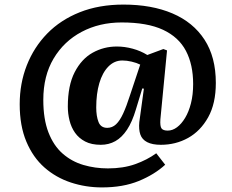

<svg xmlns="http://www.w3.org/2000/svg" viewBox="-20 -613 1014 838"><path d="M425 205Q354 205 289 183.5Q224 162 174 118Q124 74 95 5Q66 -64 66 -158Q66 -249 97 -328Q128 -407 186 -466.5Q244 -526 328 -559.5Q412 -593 519 -593Q642 -593 732.5 -554.5Q823 -516 872.5 -440Q922 -364 922 -251Q922 -161 888.5 -101Q855 -41 801 -11Q747 19 682 19Q645 19 622.5 7.5Q600 -4 592.5 -26Q585 -48 588 -80L608 -226L601 -227L573 -135Q557 -81 534.5 -47Q512 -13 483.5 3Q455 19 420 19Q379 19 351.5 4.5Q324 -10 307.5 -33.5Q291 -57 283.5 -87Q276 -117 276 -148Q276 -240 306 -298Q336 -356 384.5 -383Q433 -410 490 -410Q524 -410 559 -400.5Q594 -391 623 -373L693 -399L709 -393L680 -92Q678 -62 685 -52.5Q692 -43 712 -43Q733 -43 752.5 -57.5Q772 -72 788 -98.5Q804 -125 813.5 -162.5Q823 -200 823 -246Q823 -331 791.5 -391Q760 -451 691.5 -483Q623 -515 511 -515Q414 -515 336.5 -474Q259 -433 214 -357.5Q169 -282 169 -177Q169 -93 191.5 -35Q214 23 253.5 57.5Q293 92 344 107Q395 122 451 122Q518 122 570 103.5Q622 85 662 56L701 106Q654 149 585.5 177Q517 205 425 205ZM448 -55Q470 -55 486.5 -70.5Q503 -86 517.5 -117.5Q532 -149 547 -196L592 -331Q576 -339 554.5 -344Q533 -349 514 -349Q479 -349 453 -322.5Q427 -296 413.5 -250Q400 -204 400 -144Q400 -106 410 -80.5Q420 -55 448 -55Z"/></svg>

Font: Literata 18pt
Style: Bold Italic
Weight: 700
Italic angle: -2°
Designer: Latin by Veronika Burian and Jose Scaglione. Greek by Irene Vlachou. Cyrillic by Vera Evstafieva
Foundry: TypeTogether
Version: Version 3.103;gftools[0.9.29]